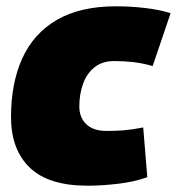

<svg xmlns="http://www.w3.org/2000/svg" viewBox="-20 -580 562 610"><path d="M258 10Q134 10 74.5 -47.5Q15 -105 15 -208Q15 -316 51 -395Q87 -474 161 -517Q235 -560 349 -560Q395 -560 441.5 -554.5Q488 -549 522 -538L465 -370Q435 -379 405 -382.5Q375 -386 343 -386Q305 -386 280.5 -366.5Q256 -347 244 -314Q232 -281 232 -242Q232 -207 254 -185.5Q276 -164 319 -164Q347 -164 372.5 -166Q398 -168 435 -175L448 -17Q406 -2 354 4Q302 10 258 10Z"/></svg>

Font: Georama Black
Style: Italic
Weight: 900
Italic angle: -9°
Designer: Jean-Baptiste Levee
Foundry: Production Type
Version: Version 1.000